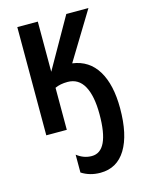

<svg xmlns="http://www.w3.org/2000/svg" viewBox="-118 -614 707 928"><g transform="rotate(-15 235.5 -150.0)"><path d="M439.5 -34.2Q439.5 97.7 395.3 170.2Q351.1 242.7 267.6 242.7Q214.8 242.7 173.8 216.3V127Q208 153.8 248 153.8Q335.9 153.8 335.9 -32.2Q335.9 -124 308.6 -173.3Q281.2 -222.7 226.6 -222.7Q189.9 -222.7 163.6 -210.4V0H61V-541.5H163.6V-290.5L306.2 -541.5H417L272 -303.7Q354.5 -292.5 397 -222.7Q439.5 -152.8 439.5 -34.2Z"/></g></svg>

Font: Open Sans Condensed SemiBold
Style: Regular
Weight: 600
Width: 3
Designer: Monotype Design Team
Foundry: Monotype Imaging Inc.
Version: Version 3.000; ttfautohint (v1.8.4)